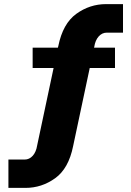

<svg xmlns="http://www.w3.org/2000/svg" viewBox="-20 -730 640 935"><path d="M439 -502 438 -498H540V-399H417L336 -18Q314 91 248.5 138Q183 185 104 185H21V47H100Q123 47 139.5 28.5Q156 10 161 -22L241 -399H139V-498H262L264 -506Q286 -615 351.5 -662.5Q417 -710 497 -710H579V-571H500Q477 -571 460.5 -552.5Q444 -534 439 -502Z"/></svg>

Font: wassup Sans
Style: Black
Weight: 900
Version: Version 2.001